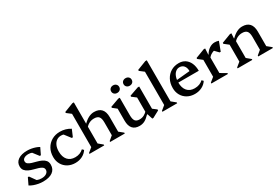

<svg xmlns="http://www.w3.org/2000/svg" viewBox="56 -1776 4032 2800"><g transform="rotate(-30 2071.5 -376.0)"><path d="M247.9 12.7Q210.3 12.7 171 5.3Q131.7 -2.1 96.3 -14.9Q60.9 -27.7 33.6 -46L86 -155.8H104.3L201.8 -18.7H128.3L123.4 -96.5Q147.2 -67.4 179.3 -53.6Q211.3 -39.9 253.9 -39.9Q305 -39.9 336.4 -61.7Q367.8 -83.6 367.8 -118.4Q367.8 -147.5 345.4 -164.2Q322.9 -181 288 -191.6Q253.1 -202.3 213.8 -212.3Q174.5 -222.2 139.6 -238.2Q104.7 -254.1 82.3 -280.7Q59.8 -307.2 59.8 -351.4Q59.8 -418.8 115.7 -457.6Q171.6 -496.3 267.8 -496.3Q302.4 -496.3 337 -490.3Q371.5 -484.3 404 -473.3Q436.5 -462.3 462.5 -446.5L410.1 -337.2H391.7L286.9 -473.1H367.8L372.7 -395.3Q354.6 -418 323.9 -430.9Q293.3 -443.7 260.4 -443.7Q213.8 -443.7 186.6 -426.3Q159.3 -409 159.3 -379.5Q159.3 -350.4 181.7 -334Q204.2 -317.6 239.2 -307.1Q274.2 -296.7 313.5 -286.6Q352.8 -276.6 387.8 -260.6Q422.8 -244.7 445.2 -217.9Q467.6 -191.1 467.6 -146.5Q467.6 -70 410.6 -28.6Q353.7 12.7 247.9 12.7Z M793.4 12.7Q722.8 12.7 668.2 -17.6Q613.6 -47.8 582.9 -101.4Q552.2 -154.9 552.2 -223.6Q552.2 -304.3 586.4 -365.5Q620.6 -426.6 681 -461.5Q741.3 -496.3 820.1 -496.3Q868.2 -496.3 912 -483.7Q955.8 -471.1 994.3 -446.5L945 -331H926.7L820 -469.4H901.2V-397.7Q866.3 -439.3 806.9 -439.3Q763.6 -439.3 731.1 -416.2Q698.7 -393.1 680.8 -351.5Q662.9 -310 662.9 -253.4Q662.9 -162.1 707.3 -111.4Q751.6 -60.7 832.4 -60.7Q915.8 -60.7 970.9 -113.6L995.1 -89.6Q963.8 -41.1 910.8 -14.2Q857.8 12.7 793.4 12.7Z M1382.2 0V-14.7L1467.8 -86.1L1452 -58V-289.9Q1452 -357.1 1427.9 -385.8Q1403.8 -414.6 1347.5 -414.6Q1304.2 -414.6 1268.1 -397Q1231.9 -379.4 1197.1 -340.2V-404.4H1211.2Q1302.7 -496.7 1394.9 -496.7Q1476.3 -496.7 1517.3 -451.4Q1558.2 -406.1 1558.2 -317.1V-56.3L1542.2 -85.1L1628.7 -14.7V0ZM1034.6 0V-14.7L1121.9 -86L1105.9 -58V-666.7L1148.9 -600.1L1033.7 -689V-705.6L1187.3 -765H1212.1V-56.3L1197.1 -85.3L1282 -14.7V0Z M1873.6 12.7Q1797.1 12.7 1758.2 -31.9Q1719.4 -76.5 1719.4 -164.4V-401.4L1762.4 -332.2L1652.8 -418.4V-435L1800.8 -488.3H1825.6V-194.1Q1825.6 -126.9 1847.4 -98.1Q1869.3 -69.4 1921 -69.4Q1961.7 -69.4 1996.1 -87.1Q2030.4 -104.8 2063.4 -142.1V-77.9H2047.6Q2000.4 -28.4 1961.3 -7.9Q1922.3 12.7 1873.6 12.7ZM2084.9 12.2 2055.9 -77.5H2046.7V-401.7L2089.7 -332.6L1976.1 -418.7V-435.3L2128.1 -488.7H2152.9V-85.3L2111.6 -146.1L2217.7 -65.5V-48.9L2103.7 12.2ZM1830.5 -567.2Q1801 -567.2 1782 -584.9Q1762.9 -602.7 1762.9 -630.6Q1762.9 -658.5 1782 -676.2Q1801.1 -693.9 1830.5 -693.9Q1860 -693.9 1879.2 -676.2Q1898.3 -658.5 1898.3 -630.6Q1898.3 -602.7 1879.2 -584.9Q1860 -567.2 1830.5 -567.2ZM2040 -567.2Q2010.5 -567.2 1991.3 -584.9Q1972.2 -602.7 1972.2 -630.6Q1972.2 -658.5 1991.3 -676.2Q2010.5 -693.9 2040 -693.9Q2070.4 -693.9 2089.4 -676.2Q2108.4 -658.5 2108.4 -630.6Q2108.4 -602.7 2089.4 -584.9Q2070.4 -567.2 2040 -567.2Z M2262.6 0V-14.7L2349.9 -86L2333.9 -58V-666.7L2376.9 -600.1L2261.7 -689V-705.6L2415.3 -765H2440.1V-56.3L2425 -85.1L2511.4 -14.7V0Z M2806.4 12.7Q2735.8 12.7 2681.2 -17.6Q2626.6 -47.8 2595.9 -101.4Q2565.2 -154.9 2565.2 -223.6Q2565.2 -304.3 2598 -365.5Q2630.8 -426.6 2688.3 -461.5Q2745.9 -496.3 2820.9 -496.3Q2882.1 -496.3 2926.9 -466.7Q2971.6 -437.1 2996.1 -382.4Q3020.6 -327.7 3020.6 -252.9H2637.8V-292L2901.3 -316.8Q2901.3 -374.3 2873.8 -406.7Q2846.3 -439.1 2800 -439.1Q2763.7 -439.1 2735.5 -415.6Q2707.2 -392.2 2691.6 -350.2Q2675.9 -308.2 2675.9 -253.4Q2675.9 -162.1 2719.9 -111.4Q2763.8 -60.7 2843.7 -60.7Q2930.5 -60.7 2985.6 -113.6L3009.7 -89.6Q2978.4 -41.1 2925 -14.2Q2871.7 12.7 2806.4 12.7Z M3086.6 0V-14.7L3173.9 -86L3157.9 -58V-389.5L3200.9 -323.8L3085.7 -413.9V-430.5L3238.8 -488.7H3263.6L3258.2 -387H3264.1V-56.3L3249 -83.4L3365.4 -14.7V0ZM3255.8 -322.3 3249.1 -387H3263.2Q3291.2 -437.9 3335.2 -467.3Q3379.2 -496.7 3426.2 -496.7Q3461.9 -496.7 3493.4 -485.2L3436.1 -332.7H3417.7L3325.9 -428L3414.3 -402.8Q3363.1 -402.8 3320.9 -381.4Q3278.6 -360.1 3255.8 -322.3Z M3876.2 0V-14.7L3961.8 -86.1L3946 -58V-289.9Q3946 -357.1 3921.9 -385.8Q3897.8 -414.6 3841.5 -414.6Q3798.2 -414.6 3762.1 -397Q3725.9 -379.4 3691.1 -340.2V-404.4H3705.2Q3796.7 -496.7 3888.9 -496.7Q3970.3 -496.7 4011.3 -451.4Q4052.2 -406.1 4052.2 -317.1V-56.3L4036.2 -85.1L4122.7 -14.7V0ZM3528.6 0V-14.7L3615.9 -86L3599.9 -56.3V-395.6L3642.9 -323.8L3527.7 -413.9V-430.5L3680.8 -488.7H3705.6L3700.2 -404.4H3706.1V-56.3L3691.1 -85.3L3776 -14.7V0Z"/></g></svg>

Font: Platypi Light
Style: Regular
Weight: 300
Designer: David Sargent
Foundry: Bolt Cutter Type
Version: Version 1.200